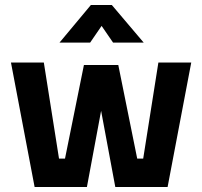

<svg xmlns="http://www.w3.org/2000/svg" viewBox="-20 -751 812 771"><path d="M119 0 24 -500H156L217 -114H241L317 -490H455L531 -114H555L616 -500H748L653 0H443L386 -306L329 0ZM219 -580 345 -731H429L557 -580H434L388 -647L342 -580Z"/></svg>

Font: Titillium Web
Style: Bold
Weight: 700
Designer: Mohamed Gaber, Accademia di Belle Arti di Urbino
Foundry: Kief Type Foundry, Accademia di Belle Arti di Urbino
Version: Version 3.000